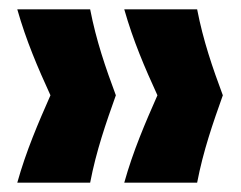

<svg xmlns="http://www.w3.org/2000/svg" viewBox="-20 -470 515 411"><path d="M402 -79C415 -147 436 -207 457 -266C435 -325 415 -383 402 -450H246C265 -383 290 -325 317 -266C291 -207 265 -147 246 -79ZM173 -79C186 -147 207 -207 228 -266C206 -325 186 -383 173 -450H17C36 -383 61 -325 88 -266C62 -207 36 -147 17 -79Z"/></svg>

Font: Bricolage Grotesque 10pt Condensed ExtraBold
Style: Regular
Weight: 800
Width: 3
Designer: Mathieu Triay
Foundry: Atelier Triay
Version: Version 1.000;gftools[0.9.29]